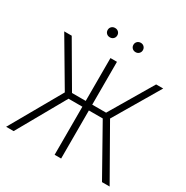

<svg xmlns="http://www.w3.org/2000/svg" viewBox="-191 -1017 1138 1176"><g transform="rotate(30 378.0 -429.0)"><path d="M538 -362 744 0H690L499 -340H401V0H355V-340H257L65 0H12L218 -362L28 -684H81L258 -381H355V-684H401V-381H499L678 -684H728ZM322 -825Q322 -811 312.5 -801.5Q303 -792 288 -792Q273 -792 263.5 -801.5Q254 -811 254 -825Q254 -839 263.5 -848.5Q273 -858 288 -858Q303 -858 312.5 -848.5Q322 -839 322 -825ZM503 -825Q503 -811 493.5 -801.5Q484 -792 470 -792Q455 -792 445.5 -801.5Q436 -811 436 -825Q436 -839 445.5 -848.5Q455 -858 470 -858Q484 -858 493.5 -848.5Q503 -839 503 -825Z"/></g></svg>

Font: FiraGO ExtraLight
Style: Regular
Weight: 200
Designer: bBox Type
Foundry: bBox Type GmbH
Version: Version 1.001